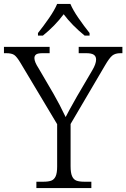

<svg xmlns="http://www.w3.org/2000/svg" viewBox="-28 -951 639 971"><path d="M156 -32H191Q217 -32 231.5 -37.5Q246 -43 253.5 -59.5Q261 -76 261 -109V-323L75 -634Q57 -664 44 -673Q31 -682 3 -682H-8V-714H223V-682H188Q163 -682 154.5 -675.5Q146 -669 146 -657Q146 -638 167 -606L243 -476Q273 -424 304 -359Q314 -380 361 -463L439 -596Q458 -628 458 -650Q458 -666 446.5 -674Q435 -682 408 -682H370V-714H591V-682H581Q555 -682 540 -670Q525 -658 503 -620L329 -324V-111Q329 -77 336.5 -60Q344 -43 358.5 -37.5Q373 -32 399 -32H434V0H156ZM164 -784Q192 -819 220 -859.5Q248 -900 261 -931H328Q341 -900 369 -859.5Q397 -819 425 -784V-771H400Q336 -823 294 -879Q251 -821 189 -771H164Z"/></svg>

Font: Noto Serif Light
Style: Regular
Weight: 300
Designer: Monotype Design Team
Foundry: Monotype Imaging Inc.
Version: Version 1.001